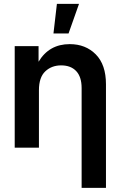

<svg xmlns="http://www.w3.org/2000/svg" viewBox="-20 -750 613 975"><path d="M177.7 -291.5V0H54.7V-515.6H175.8V-436.5Q229.5 -525.9 334 -525.9Q415 -525.9 466.6 -473.6Q518.1 -421.4 518.1 -322.3V204.1H394.5V-302.7Q394.5 -359.4 367.2 -388.7Q339.8 -418 290.5 -418Q242.2 -418 210 -387.7Q177.7 -357.4 177.7 -291.5ZM251.5 -580.1 269 -730.5H381.3L328.1 -580.1Z"/></svg>

Font: Inter Display SemiBold
Style: Regular
Weight: 600
Designer: Rasmus Andersson
Foundry: rsms
Version: Version 4.001;git-9221beed3